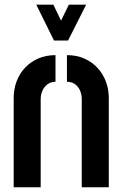

<svg xmlns="http://www.w3.org/2000/svg" viewBox="-20 -794 520 814"><path d="M209 -622.1 133.8 -774.1H206.3L238.8 -706.5L271.9 -774.1H345.2L268.5 -622.1ZM38 -378.6Q38 -416.3 50.5 -449.3Q63.1 -482.3 86.5 -507.2Q109.9 -532.1 142.5 -546.2Q175.2 -560.3 215.3 -560.3V-447.4Q197.3 -447.4 183.3 -438Q169.3 -428.6 160.9 -411.8Q152.5 -394.9 152.5 -372.8V0H38ZM326.6 -372.8Q326.6 -393.1 319.4 -409.9Q312.2 -426.8 298 -437.1Q283.8 -447.4 263.8 -447.4V-560.3Q304 -560.3 336.6 -546.1Q369.3 -531.9 392.7 -506.9Q416.1 -481.9 428.6 -449Q441.2 -416.1 441.2 -378.6V0H326.6Z"/></svg>

Font: Stick No Bills ExtraLight
Style: Regular
Weight: 200
Designer: Kosala Senevirathne, Siva Puranthara, Lasantha Premarathna, Tharique Azeez
Foundry: mooniak
Version: Version 2.000